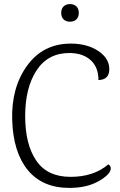

<svg xmlns="http://www.w3.org/2000/svg" viewBox="-20 -903 587 938"><path d="M326 -690Q406 -690 460 -654Q514 -618 514 -565.5Q514 -513 461 -512Q461 -575 422.5 -609.5Q384 -644 319 -644Q214 -644 158.5 -559Q103 -474 103 -336Q103 -198 157 -118.5Q211 -39 324.5 -39Q438 -39 509 -100Q521 -94 521 -80Q521 -52 463 -18.5Q405 15 319 15Q187 15 115.5 -72.5Q44 -160 39.5 -318Q35 -476 113 -583Q191 -690 326 -690ZM353.5 -808.5Q342 -797 322 -797Q302 -797 290.5 -808.5Q279 -820 279 -840Q279 -860 290.5 -871.5Q302 -883 322 -883Q342 -883 353.5 -871.5Q365 -860 365 -840Q365 -820 353.5 -808.5Z"/></svg>

Font: Karma Light
Style: Regular
Weight: 300
Designer: Joana Correia
Foundry: Indian Type Foundry
Version: Version 1.202;PS 1.0;hotconv 1.0.78;makeotf.lib2.5.61930; tt